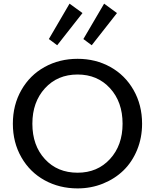

<svg xmlns="http://www.w3.org/2000/svg" viewBox="-20 -1024 854 1057"><path d="M294.9 -774.9 249 -809.1 362.8 -1003.9 434.1 -952.1ZM484.9 -774.9 439 -809.1 553.2 -1003.9 624 -952.1ZM407.2 13.2Q307.1 13.2 225.8 -31.5Q144.5 -76.2 97.7 -158Q50.8 -239.7 50.8 -342.8Q50.8 -446.3 97.7 -528.3Q144.5 -610.4 225.8 -655.3Q307.1 -700.2 407.2 -700.2Q506.8 -700.2 587.6 -655.3Q668.5 -610.4 715.3 -528.3Q762.2 -446.3 762.2 -342.8Q762.2 -265.6 734.9 -199Q707.5 -132.3 659.9 -85.9Q612.3 -39.6 546.9 -13.2Q481.4 13.2 407.2 13.2ZM407.2 -73.2Q516.6 -73.2 585.7 -148.7Q654.8 -224.1 654.8 -342.8Q654.8 -462.9 585.7 -538.3Q516.6 -613.8 407.2 -613.8Q296.4 -613.8 227.3 -537.8Q158.2 -461.9 158.2 -342.8Q158.2 -223.1 227.1 -148.2Q295.9 -73.2 407.2 -73.2Z"/></svg>

Font: BioRhyme
Style: Regular
Weight: 400
Designer: Aoife Mooney
Foundry: Aoife Mooney Type
Version: Version 1.500;PS 001.500;hotconv 1.0.88;makeotf.lib2.5.64775